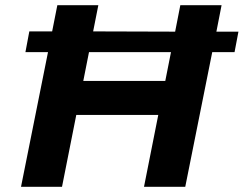

<svg xmlns="http://www.w3.org/2000/svg" viewBox="-20 -720 939 740"><path d="M694 0H535L590 -277H274L219 0H61L165 -519H78L93 -599H181L201 -700H359L339 -599L655 -598L675 -700H834L814 -598H899L884 -519H798ZM617 -408 639 -519H323L301 -408Z"/></svg>

Font: Argentum Sans SemiBold
Style: Italic
Weight: 600
Italic angle: -11°
Designer: Julieta Ulanovsky (font), Cristiano Sobral (main changes and remaster)
Foundry: Julieta Ulanovsky (font), Cristiano Sobral (main changes and remaster)
Version: Version 2.007;June 15, 2022;FontCreator 14.0.0.2814 64-bit; 